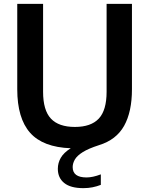

<svg xmlns="http://www.w3.org/2000/svg" viewBox="-20 -760 774 996"><path d="M412.5 216Q346 216 313 189.2Q280 162.5 280 115.5Q280 85.5 295.2 58.8Q310.5 32 347 9Q203 4 136.2 -71.2Q69.5 -146.5 69.5 -297V-740H203.5V-284Q203.5 -188 244 -144.8Q284.5 -101.5 368.5 -101.5Q452 -101.5 492.5 -144.8Q533 -188 533 -284V-740H664.5V-297Q664.5 -180 623.8 -107.2Q583 -34.5 493.5 -7Q439 10.5 409.5 29Q380 47.5 368.5 67.2Q357 87 357 107Q357 160.5 429 160.5Q461 160.5 503 144.5V199Q482.5 207 460.2 211.5Q438 216 412.5 216Z"/></svg>

Font: Encode Sans SmBold
Style: Regular
Weight: 600
Designer: Multiple Designers
Foundry: Impallari Type
Version: Version 3.002; ttfautohint (v1.8.3) -l 8 -r 50 -G 200 -x 14 